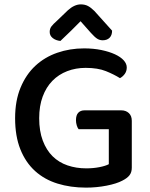

<svg xmlns="http://www.w3.org/2000/svg" viewBox="-20 -843 686 877"><path d="M582 -77Q582 -56 571.5 -42.5Q561 -29 539 -18Q513 -4 467 5Q421 14 373 14Q302 14 242.5 -4.5Q183 -23 140 -62Q97 -101 73 -161Q49 -221 49 -303Q49 -383 74 -443Q99 -503 141.5 -542.5Q184 -582 241.5 -602Q299 -622 364 -622Q407 -622 443 -614.5Q479 -607 505 -595Q531 -583 545 -567.5Q559 -552 559 -535Q559 -518 550 -505.5Q541 -493 528 -486Q501 -503 464 -518Q427 -533 371 -533Q326 -533 287 -518Q248 -503 219.5 -474Q191 -445 175 -402Q159 -359 159 -303Q159 -244 175.5 -200.5Q192 -157 220.5 -129Q249 -101 288.5 -87.5Q328 -74 374 -74Q406 -74 434 -79.5Q462 -85 477 -93V-253H339Q334 -259 330.5 -270.5Q327 -282 327 -294Q327 -317 337.5 -328Q348 -339 366 -339H534Q555 -339 568.5 -326.5Q582 -314 582 -291ZM348 -746Q329 -727 305.5 -703.5Q282 -680 256 -656Q235 -658 221 -669Q207 -680 207 -697Q207 -712 215 -722.5Q223 -733 239 -747L290 -796Q320 -823 349 -823Q368 -823 382 -815.5Q396 -808 411 -793L492 -703Q492 -682 480.5 -670.5Q469 -659 449 -659Q435 -659 423.5 -666.5Q412 -674 395 -693Z"/></svg>

Font: Baloo Chettan 2 Medium
Style: Regular
Weight: 500
Designer: Maithili Shingre, Unnati Kotecha and Ek Type
Foundry: Ek Type
Version: Version 1.640;hotconv 1.0.111;makeotfexe 2.5.65597; ttfautoh